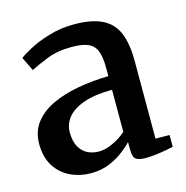

<svg xmlns="http://www.w3.org/2000/svg" viewBox="-90 -650 722 746"><g transform="rotate(-15 271.0 -277.0)"><path d="M187.5 11Q143 11 105 -7Q67 -25 44 -61Q21 -97 21 -151Q21 -200.5 47.8 -235.2Q74.5 -270 120.5 -291.8Q166.5 -313.5 225.5 -324.2Q284.5 -335 349 -336V-368.5Q349 -410.5 340 -435.5Q331 -460.5 307.5 -471.5Q284 -482.5 240 -482.5Q182.5 -482.5 139.2 -465Q96 -447.5 71.5 -435L44.5 -490.5Q55.5 -500 88.8 -518Q122 -536 169.8 -550.5Q217.5 -565 271 -565Q342.5 -565 384.5 -544.2Q426.5 -523.5 444.8 -479.8Q463 -436 463 -367.5V-54L519.5 -53.5V-6Q508.5 -3.5 489.2 0Q470 3.5 448.2 6.2Q426.5 9 408.5 9Q379.5 9 368 0.2Q356.5 -8.5 356.5 -38.5V-69Q344.5 -55.5 320.2 -36.5Q296 -17.5 262.5 -3.2Q229 11 187.5 11ZM239.5 -62.5Q264.5 -62.5 295.2 -76.8Q326 -91 349 -112V-281Q280 -281 235.2 -265.2Q190.5 -249.5 169 -223.2Q147.5 -197 147.5 -164Q147.5 -129 159.5 -106.5Q171.5 -84 192.2 -73.2Q213 -62.5 239.5 -62.5Z"/></g></svg>

Font: Merriweather 24pt SemiBold
Style: Regular
Weight: 600
Designer: Eben Sorkin
Foundry: Eben Sorkin
Version: Version 2.100